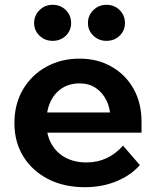

<svg xmlns="http://www.w3.org/2000/svg" viewBox="-20 -763 650 799"><path d="M492 -157 562 -76Q524 -33 464.5 -8.5Q405 16 333 16Q246 16 180 -18Q114 -52 77 -112Q40 -172 40 -251Q40 -330 75.5 -390.5Q111 -451 172.5 -485Q234 -519 311 -519Q386 -519 444.5 -485.5Q503 -452 536 -393Q569 -334 569 -256V-250H440V-264Q440 -310 423.5 -344Q407 -378 378.5 -397Q350 -416 311 -416Q270 -416 239 -396.5Q208 -377 190.5 -340.5Q173 -304 173 -254Q173 -201 194.5 -163.5Q216 -126 253.5 -106.5Q291 -87 340 -87Q430 -87 492 -157ZM569 -211H125V-295H553L569 -256ZM423 -593Q391 -593 368.5 -614.5Q346 -636 346 -667Q346 -699 368.5 -721Q391 -743 423 -743Q456 -743 478 -721Q500 -699 500 -667Q500 -636 478 -614.5Q456 -593 423 -593ZM199 -593Q167 -593 144.5 -614.5Q122 -636 122 -667Q122 -699 144.5 -721Q167 -743 199 -743Q232 -743 254 -721Q276 -699 276 -667Q276 -636 254 -614.5Q232 -593 199 -593Z"/></svg>

Font: Wix Madefor Display
Style: Bold
Weight: 700
Designer: Dalton Maag Ltd
Foundry: Dalton Maag Ltd
Version: Version 3.100